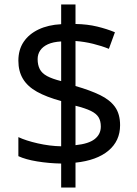

<svg xmlns="http://www.w3.org/2000/svg" viewBox="-20 -779 612 857"><path d="M253 -49Q198 -50 146 -58.5Q94 -67 62 -82V-167Q96 -151 149 -139Q202 -127 253 -126V-328Q187 -346 145 -369.5Q103 -393 82.5 -427Q62 -461 62 -508Q62 -557 85.5 -592Q109 -627 152 -647.5Q195 -668 253 -671V-759H317V-672Q370 -671 413.5 -660.5Q457 -650 493 -635L466 -561Q434 -574 395.5 -583.5Q357 -593 317 -596V-395Q383 -376 427 -354.5Q471 -333 493.5 -301.5Q516 -270 516 -220Q516 -150 464 -106.5Q412 -63 317 -53V58H253ZM317 -131Q376 -137 403 -158.5Q430 -180 430 -214Q430 -239 420 -255.5Q410 -272 385.5 -284Q361 -296 317 -307ZM253 -594Q217 -592 194 -581.5Q171 -571 159.5 -554Q148 -537 148 -515Q148 -489 157.5 -470.5Q167 -452 190 -439.5Q213 -427 253 -417Z"/></svg>

Font: lsinhala15
Style: Book
Weight: 400
Designer: Jelle Bosma - Monotype Design Team
Foundry: Monotype Imaging Inc.
Version: Version 2.003